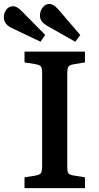

<svg xmlns="http://www.w3.org/2000/svg" viewBox="-76 -965 506 985"><path d="M310.1 -751 171.9 -829.1Q150.4 -841.3 139.6 -854.2Q128.9 -867.2 128.9 -884.8Q128.9 -908.2 142.8 -926.5Q156.7 -944.8 178.2 -944.8Q197.3 -944.8 221.2 -918.9L335.9 -785.2ZM131.8 -751 -8.8 -817.9Q-32.7 -828.1 -44.4 -842.3Q-56.2 -856.4 -56.2 -877.9Q-56.2 -899.4 -43 -916.3Q-29.8 -933.1 -7.8 -933.1Q10.3 -933.1 33.2 -910.2L155.8 -786.1ZM49.8 0V-55.2L105 -64Q128.9 -68.4 134.5 -77.6Q140.1 -86.9 140.1 -116.2V-585.9Q140.1 -614.7 134.5 -623.3Q128.9 -631.8 104 -636.2L49.8 -645V-700.2H359.9V-645L299.8 -634.8Q279.8 -631.3 274.4 -621.6Q269 -611.8 269 -585V-111.8Q269 -85.9 274.4 -77.1Q279.8 -68.4 300.8 -64.9L359.9 -55.2V0Z"/></svg>

Font: Literata Book SemiBold
Style: Regular
Weight: 600
Designer: Latin by Veronika Burian and Jose Scaglione. Greek by Irene Vlachou. Cyrillic by Vera Evstafieva
Foundry: TypeTogether
Version: Version 2.003;PS 002.003;hotconv 1.0.88;makeotf.lib2.5.64775